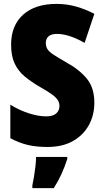

<svg xmlns="http://www.w3.org/2000/svg" viewBox="-20 -744 531 985"><path d="M464 -217Q464 -153 435.5 -101.5Q407 -50 353.5 -20Q300 10 223 10Q168 10 124 0Q80 -10 33 -35V-207Q80 -178 128.5 -162.5Q177 -147 217 -147Q252 -147 268.5 -162Q285 -177 285 -200Q285 -216 277 -229.5Q269 -243 247.5 -259Q226 -275 185 -298Q140 -324 106.5 -352Q73 -380 55 -418.5Q37 -457 37 -515Q37 -613 98.5 -668.5Q160 -724 270 -724Q322 -724 370 -710.5Q418 -697 464 -673L414 -524Q333 -570 273 -570Q242 -570 228.5 -557Q215 -544 215 -524Q215 -506 223 -492.5Q231 -479 254.5 -463.5Q278 -448 322 -423Q390 -385 427 -338.5Q464 -292 464 -217ZM325 72Q312 112 295.5 148.5Q279 185 256 221H146V207Q150 189 154.5 162Q159 135 162 108Q165 81 165 61H325Z"/></svg>

Font: Noto Sans Tamil Condensed Black
Style: Regular
Weight: 900
Width: 3
Designer: Jelle Bosma - Monotype Design Team
Foundry: Monotype Imaging Inc.
Version: Version 2.004; ttfautohint (v1.8.4.7-5d5b)